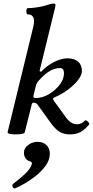

<svg xmlns="http://www.w3.org/2000/svg" viewBox="-20 -745 524 1083"><path d="M69 13Q20 13 23 0L167 -591Q170 -604 171 -612Q172 -620 172 -625Q172 -664 136 -664Q131 -664 129.5 -673Q128 -682 129.5 -690.5Q131 -699 136 -699Q165 -699 200 -705.5Q235 -712 260 -721Q277 -725 282 -725Q293 -725 293 -716Q293 -711 291 -703L203 -344L212 -340Q242 -373 283.5 -394.5Q325 -416 360 -416Q399 -416 420.5 -397.5Q442 -379 442 -344Q442 -322 421 -294.5Q400 -267 365 -240.5Q330 -214 286 -195Q279 -192 279 -188Q279 -184 285 -175L346 -91Q377 -44 414 -44Q440 -44 459 -65Q462 -69 469 -64.5Q476 -60 481 -53Q486 -46 483 -43Q457 -12 432.5 0.5Q408 13 374 13Q340 13 316 -1.5Q292 -16 266 -52L191 -156Q183 -166 169 -166Q161 -166 158 -152L120 0Q117 13 69 13ZM182 -192Q219 -192 255.5 -213.5Q292 -235 316.5 -267Q341 -299 341 -332Q341 -361 318 -361Q290 -361 262.5 -345.5Q235 -330 203 -295Q187 -279 183 -263L169 -207Q169 -205 168.5 -204Q168 -203 168 -199Q168 -192 182 -192ZM66 317Q57 321 52 309.5Q47 298 53 293Q92 263 120.5 236.5Q149 210 158 185Q164 171 152 166Q132 161 123.5 147Q115 133 115 116Q115 91 138.5 73Q162 55 192 55Q222 55 241.5 73Q261 91 261 121Q261 156 239 187.5Q217 219 184 245.5Q151 272 118.5 290.5Q86 309 66 317Z"/></svg>

Font: Junicode SmExp
Style: Bold Italic
Weight: 700
Width: 6
Italic angle: -11°
Designer: Peter S. Baker
Version: Version 2.205; ttfautohint (v1.8.4)